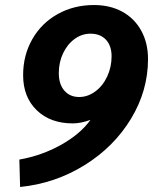

<svg xmlns="http://www.w3.org/2000/svg" viewBox="-20 -729 609 764"><path d="M57 -94Q147 -110 223.5 -153Q300 -196 340 -252Q301 -238 270 -238Q180 -238 126 -290.5Q72 -343 72 -430Q72 -509 108.5 -573Q145 -637 209.5 -673Q274 -709 354 -709Q418 -709 466.5 -682.5Q515 -656 542 -607Q569 -558 569 -494Q569 -368 501 -256Q433 -144 316 -71.5Q199 1 60 15ZM424 -505Q424 -547 401.5 -571Q379 -595 340 -595Q306 -595 277 -574Q248 -553 231 -517Q214 -481 214 -438Q214 -394 236 -368.5Q258 -343 295 -343Q329 -343 359 -365Q389 -387 406.5 -424.5Q424 -462 424 -505Z"/></svg>

Font: Sarabun
Style: Bold Italic
Weight: 700
Italic angle: -10°
Designer: Suppakit Chalermlarp | Katatrad Co.,Ltd.
Foundry: Cadson Demak Co.,Ltd.
Version: Version 1.000; ttfautohint (v1.6)